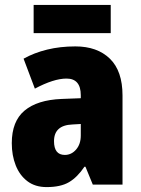

<svg xmlns="http://www.w3.org/2000/svg" viewBox="-20 -752 573 782"><path d="M287 -563Q376 -563 427.5 -513Q479 -463 479 -363V0H358L328 -73H324Q295 -30 261 -10Q227 10 170 10Q123 10 91.5 -14Q60 -38 44 -78.5Q28 -119 28 -169Q28 -258 80 -301.5Q132 -345 231 -349L309 -352V-364Q309 -432 251 -432Q199 -432 122 -391L76 -513Q119 -537 172 -550Q225 -563 287 -563ZM275 -245Q200 -242 200 -177Q200 -121 244 -121Q271 -121 290 -143Q309 -165 309 -200V-247ZM431 -732V-617H117V-732Z"/></svg>

Font: Noto Sans Tamil Condensed Black
Style: Regular
Weight: 900
Width: 3
Designer: Jelle Bosma - Monotype Design Team
Foundry: Monotype Imaging Inc.
Version: Version 2.004; ttfautohint (v1.8.4.7-5d5b)